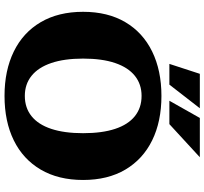

<svg xmlns="http://www.w3.org/2000/svg" viewBox="-48 -862 925 870"><g transform="rotate(90 415.0 -427.5)"><path d="M415 15Q300 15 214 -27Q128 -69 81 -149Q34 -229 34 -341Q34 -453 81 -532.5Q128 -612 214 -654Q300 -696 415 -696Q531 -696 616.5 -654Q702 -612 749 -532.5Q796 -453 796 -341Q796 -229 749 -149Q702 -69 616.5 -27Q531 15 415 15ZM415 -77Q469 -77 507 -107.5Q545 -138 564.5 -197Q584 -256 584 -341Q584 -427 564.5 -486Q545 -545 507 -575.5Q469 -606 415 -606Q362 -606 324 -575.5Q286 -545 266 -486Q246 -427 246 -341Q246 -256 266 -197Q286 -138 324 -107.5Q362 -77 415 -77ZM437 -732 515 -870H693L543 -732ZM270 -732 315 -870H471L364 -732Z"/></g></svg>

Font: Montagu Slab
Style: Bold
Weight: 700
Designer: Florian Karsten
Foundry: Florian Karsten
Version: Version 1.000